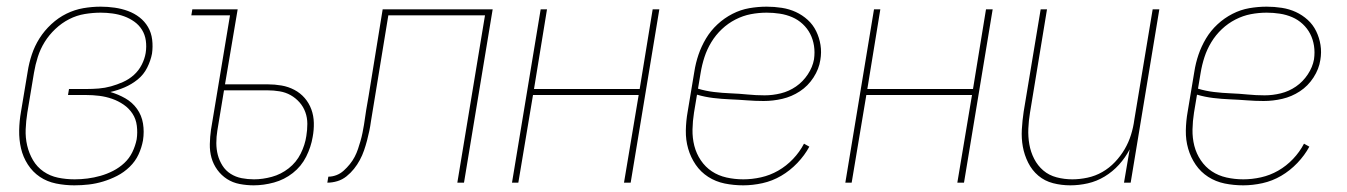

<svg xmlns="http://www.w3.org/2000/svg" viewBox="-20 -548 4040 576"><path d="M203 8Q175 8 148 2.5Q121 -3 99.5 -17.5Q78 -32 63.5 -54.5Q49 -77 43 -103Q37 -129 37.5 -157Q38 -185 43 -213L63 -333Q67 -359 75.5 -384.5Q84 -410 98.5 -433Q113 -456 134 -475.5Q155 -495 179.5 -507Q204 -519 230 -523.5Q256 -528 282 -528Q303 -528 324 -525Q345 -522 364 -515Q383 -508 398.5 -496Q414 -484 424 -467Q434 -450 436.5 -429Q439 -408 436 -387Q432 -366 421.5 -345Q411 -324 393 -309.5Q375 -295 354 -286Q333 -277 311 -272Q335 -265 356 -253Q377 -241 391 -221.5Q405 -202 409 -177.5Q413 -153 409 -127Q405 -105 395.5 -84.5Q386 -64 369 -47.5Q352 -31 331.5 -20.5Q311 -10 289.5 -3.5Q268 3 246.5 5.5Q225 8 203 8ZM204 -10Q223 -10 242.5 -12.5Q262 -15 281.5 -20.5Q301 -26 319.5 -35.5Q338 -45 353 -59Q368 -73 377 -91.5Q386 -110 390 -130Q393 -150 390.5 -170.5Q388 -191 377.5 -207Q367 -223 351 -234Q335 -245 316.5 -251.5Q298 -258 278 -260.5Q258 -263 237 -263H184L187 -281H240Q258 -281 276.5 -282.5Q295 -284 313 -289Q331 -294 349 -302Q367 -310 381.5 -323Q396 -336 405 -353.5Q414 -371 417 -389Q420 -408 417.5 -426Q415 -444 406 -458.5Q397 -473 383 -483Q369 -493 352.5 -499Q336 -505 318 -507.5Q300 -510 282 -510Q259 -510 234.5 -506Q210 -502 187.5 -490.5Q165 -479 146 -461Q127 -443 114 -422Q101 -401 93.5 -377.5Q86 -354 82 -330L62 -210Q58 -185 57 -160Q56 -135 61.5 -111.5Q67 -88 79 -67.5Q91 -47 110.5 -33.5Q130 -20 154 -15Q178 -10 204 -10Z M741 8Q720 8 699 4Q678 0 661 -11Q644 -22 632 -38.5Q620 -55 614.5 -74.5Q609 -94 609.5 -116Q610 -138 613 -159L670 -502H554L557 -520H693L655 -295H783Q804 -295 824.5 -291.5Q845 -288 863 -278.5Q881 -269 894 -254Q907 -239 914 -220Q921 -201 921.5 -179.5Q922 -158 918 -137Q913 -107 898.5 -78Q884 -49 858.5 -29Q833 -9 802 -0.5Q771 8 741 8ZM742 -10Q768 -10 795.5 -17.5Q823 -25 846 -43Q869 -61 882 -87Q895 -113 899 -140Q902 -158 902 -176.5Q902 -195 896 -211.5Q890 -228 878.5 -241Q867 -254 852 -262.5Q837 -271 819 -274Q801 -277 783 -277H652L632 -156Q629 -138 629 -119Q629 -100 633.5 -83Q638 -66 647.5 -51Q657 -36 672 -26.5Q687 -17 705 -13.5Q723 -10 742 -10Z M962 0 965 -18Q977 -18 989 -22.5Q1001 -27 1011 -36Q1021 -45 1029.5 -55.5Q1038 -66 1044 -77.5Q1050 -89 1054 -101Q1058 -113 1061.5 -125Q1065 -137 1067.5 -149.5Q1070 -162 1072 -174Q1075 -196 1078.5 -217.5Q1082 -239 1086 -261L1128 -520H1458L1372 0H1352L1435 -502H1145L1105 -258Q1102 -240 1099 -221.5Q1096 -203 1093 -185Q1091 -170 1088 -155.5Q1085 -141 1081 -126Q1077 -111 1072 -96.5Q1067 -82 1059.5 -68Q1052 -54 1042 -41.5Q1032 -29 1019.5 -19Q1007 -9 992 -4.5Q977 0 962 0Z M1516 0 1602 -520H1621L1582 -281H1899L1938 -520H1958L1872 0H1852L1896 -263H1579L1535 0Z M2210 8Q2181 8 2154 2.5Q2127 -3 2104.5 -17.5Q2082 -32 2067 -54Q2052 -76 2044.5 -102Q2037 -128 2037.5 -156.5Q2038 -185 2043 -213L2063 -333Q2067 -359 2075.5 -384Q2084 -409 2098 -432.5Q2112 -456 2132.5 -475Q2153 -494 2177.5 -506.5Q2202 -519 2228 -523.5Q2254 -528 2280 -528Q2303 -528 2325.5 -524.5Q2348 -521 2367.5 -512Q2387 -503 2403 -488.5Q2419 -474 2428.5 -454.5Q2438 -435 2441.5 -413Q2445 -391 2441 -368Q2437 -341 2420.5 -315.5Q2404 -290 2379.5 -274Q2355 -258 2327 -251.5Q2299 -245 2271 -245Q2246 -245 2220.5 -247Q2195 -249 2170 -250Q2145 -251 2120 -254Q2095 -257 2071 -264L2062 -210Q2058 -185 2057.5 -159.5Q2057 -134 2063 -110.5Q2069 -87 2082.5 -67Q2096 -47 2115.5 -34Q2135 -21 2159.5 -15.5Q2184 -10 2210 -10Q2236 -10 2263 -16Q2290 -22 2314.5 -36Q2339 -50 2359 -71Q2379 -92 2392 -117L2408 -108Q2394 -82 2372 -59Q2350 -36 2323.5 -20.5Q2297 -5 2267.5 1.5Q2238 8 2210 8ZM2274 -262Q2298 -262 2322.5 -268Q2347 -274 2368 -288.5Q2389 -303 2403.5 -325Q2418 -347 2422 -370Q2425 -391 2422 -410.5Q2419 -430 2410.5 -446.5Q2402 -463 2388 -476Q2374 -489 2356.5 -496.5Q2339 -504 2319.5 -507Q2300 -510 2280 -510Q2256 -510 2232.5 -505.5Q2209 -501 2186.5 -489.5Q2164 -478 2145.5 -460.5Q2127 -443 2114 -421.5Q2101 -400 2093.5 -377Q2086 -354 2082 -330L2074 -282Q2097 -275 2122 -272Q2147 -269 2172.5 -268Q2198 -267 2223 -264.5Q2248 -262 2274 -262Z M2516 0 2602 -520H2621L2582 -281H2899L2938 -520H2958L2872 0H2852L2896 -263H2579L2535 0Z M3191 8Q3164 8 3139 1.5Q3114 -5 3095 -21Q3076 -37 3064.5 -60Q3053 -83 3048.5 -108Q3044 -133 3045.5 -159.5Q3047 -186 3051 -213L3102 -520H3121L3070 -210Q3066 -186 3065 -162Q3064 -138 3068 -115Q3072 -92 3082.5 -71.5Q3093 -51 3110 -36.5Q3127 -22 3150 -16Q3173 -10 3197 -10Q3219 -10 3242.5 -15Q3266 -20 3287 -32Q3308 -44 3325 -62Q3342 -80 3354 -100.5Q3366 -121 3373 -143.5Q3380 -166 3383 -189L3438 -520H3458L3372 0H3352L3369 -100Q3356 -75 3337 -54Q3318 -33 3294 -18.5Q3270 -4 3243.5 2Q3217 8 3191 8Z M3710 8Q3681 8 3654 2.5Q3627 -3 3604.5 -17.5Q3582 -32 3567 -54Q3552 -76 3544.5 -102Q3537 -128 3537.5 -156.5Q3538 -185 3543 -213L3563 -333Q3567 -359 3575.5 -384Q3584 -409 3598 -432.5Q3612 -456 3632.5 -475Q3653 -494 3677.5 -506.5Q3702 -519 3728 -523.5Q3754 -528 3780 -528Q3803 -528 3825.5 -524.5Q3848 -521 3867.5 -512Q3887 -503 3903 -488.5Q3919 -474 3928.5 -454.5Q3938 -435 3941.5 -413Q3945 -391 3941 -368Q3937 -341 3920.5 -315.5Q3904 -290 3879.5 -274Q3855 -258 3827 -251.5Q3799 -245 3771 -245Q3746 -245 3720.5 -247Q3695 -249 3670 -250Q3645 -251 3620 -254Q3595 -257 3571 -264L3562 -210Q3558 -185 3557.5 -159.5Q3557 -134 3563 -110.5Q3569 -87 3582.5 -67Q3596 -47 3615.5 -34Q3635 -21 3659.5 -15.5Q3684 -10 3710 -10Q3736 -10 3763 -16Q3790 -22 3814.5 -36Q3839 -50 3859 -71Q3879 -92 3892 -117L3908 -108Q3894 -82 3872 -59Q3850 -36 3823.5 -20.5Q3797 -5 3767.5 1.5Q3738 8 3710 8ZM3774 -262Q3798 -262 3822.5 -268Q3847 -274 3868 -288.5Q3889 -303 3903.5 -325Q3918 -347 3922 -370Q3925 -391 3922 -410.5Q3919 -430 3910.5 -446.5Q3902 -463 3888 -476Q3874 -489 3856.5 -496.5Q3839 -504 3819.5 -507Q3800 -510 3780 -510Q3756 -510 3732.5 -505.5Q3709 -501 3686.5 -489.5Q3664 -478 3645.5 -460.5Q3627 -443 3614 -421.5Q3601 -400 3593.5 -377Q3586 -354 3582 -330L3574 -282Q3597 -275 3622 -272Q3647 -269 3672.5 -268Q3698 -267 3723 -264.5Q3748 -262 3774 -262Z"/></svg>

Font: Iosevka SS04 Thin
Style: Italic
Weight: 100
Italic angle: -9°
Monospace: yes
Designer: Belleve Invis
Foundry: Belleve Invis
Version: Version 19.0.0; ttfautohint (v1.8.4)